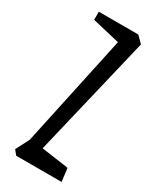

<svg xmlns="http://www.w3.org/2000/svg" viewBox="-185 -765 671 821"><g transform="rotate(30 151.0 -355.0)"><path d="M48 0 30 -22 64 -88 182 -638 46 -670V-710H241L272 -679L130 -84L264 -65L272 0Z"/></g></svg>

Font: Bahiana
Style: Regular
Weight: 400
Designer: Pablo Cosgaya & Dani Raskovsky
Foundry: Pablo Cosgaya & Dani Raskovsky
Version: Version 1.005